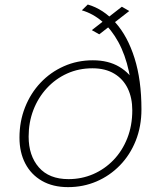

<svg xmlns="http://www.w3.org/2000/svg" viewBox="-20 -798 714 828"><path d="M376 -668 505.5 -769 537.5 -750.5 408 -650ZM552 -325Q552 -416.5 536 -489.5Q520 -562.5 490.5 -616.5Q461 -670.5 421 -705Q381 -739.5 333 -753.5L358.5 -778.5Q426 -759 478.2 -700.2Q530.5 -641.5 560.2 -547.2Q590 -453 590 -326.5ZM273.5 9Q208 9 161 -18Q114 -45 89 -93Q64 -141 64 -204.5Q64 -274.5 88 -335.2Q112 -396 154.8 -441.2Q197.5 -486.5 255.2 -512.2Q313 -538 380.5 -538Q447 -538 494 -510.2Q541 -482.5 565.5 -434.8Q590 -387 590 -326.5Q590 -253 565.5 -191.5Q541 -130 497.2 -85Q453.5 -40 396.2 -15.5Q339 9 273.5 9ZM275.5 -25.5Q332 -25.5 381.8 -47Q431.5 -68.5 469.5 -108Q507.5 -147.5 529 -202Q550.5 -256.5 550.5 -322.5Q550.5 -376 530.8 -416.8Q511 -457.5 472.5 -480.5Q434 -503.5 378.5 -503.5Q319.5 -503.5 269.2 -480.8Q219 -458 181.8 -417.5Q144.5 -377 124 -323.8Q103.5 -270.5 103.5 -209Q103.5 -126.5 147.8 -76Q192 -25.5 275.5 -25.5Z"/></svg>

Font: Epilogue ExtraLight
Style: Italic
Weight: 250
Italic angle: -12°
Designer: Tyler Finck
Foundry: Etcetera Type Co
Version: Version 2.112